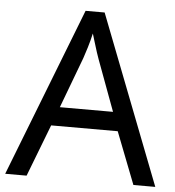

<svg xmlns="http://www.w3.org/2000/svg" viewBox="-52 -765 742 813"><g transform="rotate(5 319.5 -358.5)"><path d="M545 0 459 -221H176L91 0H0L279 -717H360L638 0ZM352 -517Q349 -525 342 -546Q335 -567 328.5 -589.5Q322 -612 318 -624Q311 -593 302 -563.5Q293 -534 287 -517L206 -301H432Z"/></g></svg>

Font: Noto Sans Nabataean
Style: Regular
Weight: 400
Designer: Monotype Design Team
Foundry: Monotype Imaging Inc.
Version: Version 2.001; ttfautohint (v1.8.4.7-5d5b)